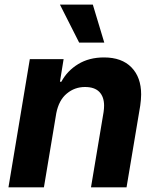

<svg xmlns="http://www.w3.org/2000/svg" viewBox="-20 -797 662 817"><path d="M423.7 -615.8H316.8L235.1 -777.3H375ZM518.5 0H367.2L420.8 -320.3Q422.9 -334.5 422.9 -347.3Q422.9 -384.9 402.7 -405.9Q382.5 -426.8 341.6 -426.8Q297.6 -426.8 264.2 -398.8Q230.5 -371.1 219.5 -315.3L166.9 0H16L106.9 -545.5H250.7L235.1 -449.2H241.1Q266 -495.7 312.5 -524.1Q359 -552.6 422.6 -552.6Q498.2 -552.6 539.4 -510.3Q580.6 -468 580.6 -395.2Q580.6 -383.9 579.5 -372Q578.5 -360.1 576.7 -347.3Z"/></svg>

Font: Linik Sans
Style: Bold Italic
Weight: 700
Italic angle: 9°
Designer: Fonts by Rasmus Andersson / Changes by Cristiano Sobral with parts from Marc Monis
Foundry: rsms
Version: Version 3.020; ttfautohint (v1.6)